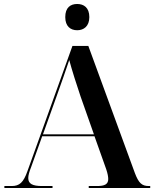

<svg xmlns="http://www.w3.org/2000/svg" viewBox="-20 -945 775 965"><path d="M368 -793C401 -793 429 -813 429 -859C429 -907 401 -925 368 -925C334 -925 308 -907 308 -859C308 -813 334 -793 368 -793ZM2 0H244V-10H191C144 -10 122 -21 122 -50C122 -64 127 -81 136 -104L192 -260H455L514 -94C521 -73 524 -57 524 -45C524 -19 506 -10 468 -10H426V0H735V-10H728C693 -10 677 -25 658 -75L424 -714H344L118 -85C98 -28 78 -10 39 -10H2ZM196 -270 268 -471C288 -528 311 -591 328 -643C342 -591 366 -516 385 -460L452 -270Z"/></svg>

Font: Noto Serif Display SemiBold
Style: Regular
Weight: 600
Designer: Monotype Design Team
Foundry: Monotype Imaging Inc.
Version: Version 2.009